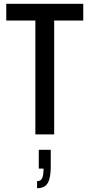

<svg xmlns="http://www.w3.org/2000/svg" viewBox="-20 -707 470 1010"><path d="M166 0V-599H13V-687H418V-599H265V0ZM175 283V246Q194 246 201.5 231Q209 216 209 180H184V81H247V165Q247 208 240 234Q233 260 217.5 271.5Q202 283 175 283Z"/></svg>

Font: Archivo ExtraCondensed Medium
Style: Regular
Weight: 500
Width: 2
Designer: Hector Gatti
Foundry: Omnibus-Type
Version: Version 2.001